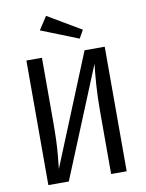

<svg xmlns="http://www.w3.org/2000/svg" viewBox="-100 -1002 814 1072"><g transform="rotate(-10 307.5 -466.5)"><path d="M85.6 0V-706.2H173.8V-349.2Q173.8 -286.7 172.1 -240.5Q170.3 -194.4 166.9 -156.2Q163.6 -117.9 159 -78.5L415.4 -706.2H529.7V0H441.5V-357.4Q441.5 -438.5 446.4 -505.9Q451.3 -573.3 456.9 -622.1L201.5 0ZM236.9 -932.8 426.2 -821 400 -774.9 188.7 -859Z"/></g></svg>

Font: FiraCode Nerd Font
Style: Regular
Weight: 400
Designer: Carrois Corporate, Edenspiekermann AG, Nikita Prokopov
Foundry: Carrois Corporate, Edenspiekermann AG, Nikita Prokopov
Version: Version 6.002;Nerd Fonts 2.2.2